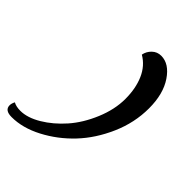

<svg xmlns="http://www.w3.org/2000/svg" viewBox="-435 -825 1158 1158"><g transform="rotate(45 144.0 -246.0)"><path d="M-175 127Q-152 140 -116 140Q-56 140 13.5 98.5Q83 57 142.5 -10.5Q202 -78 242 -173.5Q282 -269 282 -358.5Q282 -448 252.5 -515.5Q223 -583 163 -618Q169 -650 193 -673Q217 -696 251 -696Q319 -696 371 -619Q423 -542 423 -419.5Q423 -297 372 -181Q321 -65 242.5 18Q164 101 65.5 152.5Q-33 204 -126 204Q-185 204 -185 162Q-185 146 -175 127Z"/></g></svg>

Font: Clara
Style: Regular
Weight: 400
Designer: Proyecto DEMO
Foundry: Proyecto DEMO
Version: Version 1.002